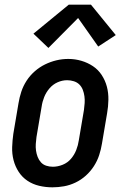

<svg xmlns="http://www.w3.org/2000/svg" viewBox="-20 -793 540 821"><path d="M204 8Q175 8 147.5 1.5Q120 -5 97.5 -20Q75 -35 60 -58Q45 -81 38 -108Q31 -135 32 -164Q33 -193 37 -221L59 -351Q63 -376 71 -400.5Q79 -425 93.5 -447.5Q108 -470 128.5 -488Q149 -506 172.5 -517.5Q196 -529 221 -535Q246 -541 272 -541Q301 -541 328 -533Q355 -525 377.5 -510Q400 -495 415 -472Q430 -449 437 -422.5Q444 -396 443.5 -366.5Q443 -337 438 -309L416 -179Q412 -154 404 -129.5Q396 -105 381.5 -82.5Q367 -60 347 -42Q327 -24 303 -12.5Q279 -1 254 3.5Q229 8 204 8ZM206 -80Q227 -80 248 -88.5Q269 -97 283.5 -114Q298 -131 306 -151.5Q314 -172 317 -193L339 -323Q341 -338 342 -352.5Q343 -367 341 -381.5Q339 -396 334 -409Q329 -422 319.5 -431.5Q310 -441 296 -445.5Q282 -450 267 -450Q246 -450 226 -441Q206 -432 191.5 -415Q177 -398 169 -378Q161 -358 158 -337L136 -207Q134 -192 133 -177.5Q132 -163 134 -149Q136 -135 141 -122Q146 -109 155 -99Q164 -89 177.5 -84.5Q191 -80 206 -80ZM187 -588 123 -649 274 -773H369L475 -643L400 -594L314 -716Z"/></svg>

Font: Iosevka Curly Slab SmBdObl
Style: Regular
Weight: 600
Italic angle: -9°
Monospace: yes
Designer: Belleve Invis
Foundry: Belleve Invis
Version: Version 11.0.0; ttfautohint (v1.8.3)